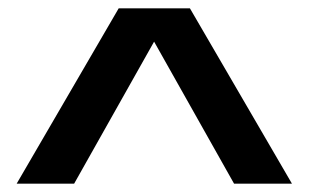

<svg xmlns="http://www.w3.org/2000/svg" viewBox="-20 -733 741 461"><path d="M20 -292 265 -713H436L681 -292H542L350 -633L158 -292Z"/></svg>

Font: Zen Dots
Style: Regular
Weight: 400
Designer: Yoshimichi Ohira
Foundry: A-1 Corp ZenFonts
Version: Version 1.000; ttfautohint (v1.8.3)